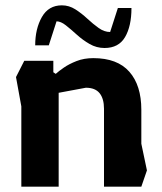

<svg xmlns="http://www.w3.org/2000/svg" viewBox="-20 -700 607 720"><path d="M60 0V-301L40 -411L71 -472H180V-429L189 -423Q200 -433 219.5 -446.5Q239 -460 267 -471Q295 -482 330 -482Q420 -482 465 -431Q510 -380 510 -288V-161L531 -61L510 0H370V-292Q370 -330 353.5 -350.5Q337 -371 302 -371L200 -352V0ZM372 -520Q342 -520 316 -535Q290 -550 268 -570Q246 -590 227 -605Q208 -620 192 -620L163 -530H112Q112 -592 137 -636Q162 -680 212 -680Q239 -680 262.5 -665Q286 -650 307.5 -630Q329 -610 350 -595Q371 -580 393 -580L422 -670H473Q473 -602 449 -561Q425 -520 372 -520Z"/></svg>

Font: Rowdies Light
Style: Regular
Weight: 300
Designer: Jaikishan Patel
Version: Version 1.000; ttfautohint (v1.8.3)